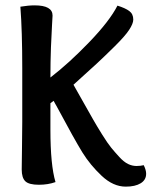

<svg xmlns="http://www.w3.org/2000/svg" viewBox="-20 -686 565 716"><path d="M63 -231V-431Q63 -570 56 -661Q86 -666 109 -666Q176 -666 176 -628Q176 -623 174 -592.5Q172 -562 170 -509Q168 -456 168 -397Q237 -450 313 -529Q389 -608 418 -665Q447 -656 462 -645Q477 -634 477 -613Q477 -598 461.5 -574.5Q446 -551 407.5 -513Q369 -475 341.5 -449.5Q314 -424 254 -370Q267 -347 291 -304.5Q315 -262 327.5 -240Q340 -218 360.5 -185Q381 -152 394.5 -135.5Q408 -119 425 -100.5Q442 -82 457.5 -74.5Q473 -67 489 -67Q504 -67 516 -70Q525 -52 525 -38Q525 -15 504.5 -2.5Q484 10 449 10Q402 10 359 -30.5Q316 -71 287 -118Q258 -165 190 -292Q188 -296 186.5 -298Q185 -300 183.5 -303.5Q182 -307 180 -310L168 -301V-203Q168 -70 187 -7Q159 3 125 3Q88 3 74.5 -10Q61 -23 61 -54Q61 -70 62 -133Q63 -196 63 -231Z"/></svg>

Font: Overlock
Style: Bold
Weight: 700
Designer: Dario Muhafara
Foundry: Dario Manuel Muhafara
Version: Version 1.002